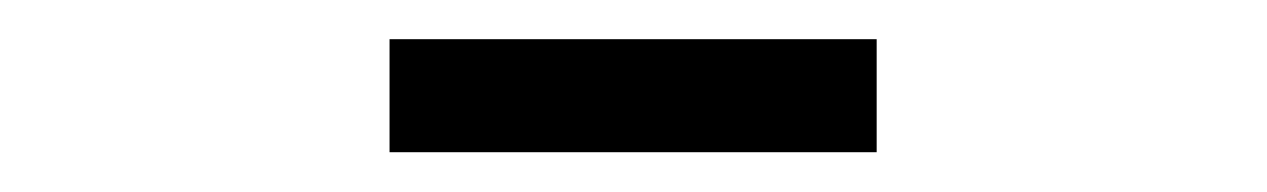

<svg xmlns="http://www.w3.org/2000/svg" viewBox="-20 -678 640 97"><path d="M176.8 -601.1V-658.2H422.9V-601.1Z"/></svg>

Font: SourceCodePro-Regular
Style: Regular
Weight: 400
Monospace: yes
Designer: Paul D. Hunt
Foundry: Adobe Systems Incorporated
Version: Version 1.009;PS 1.000;hotconv 1.0.70;makeotf.lib2.5.5900